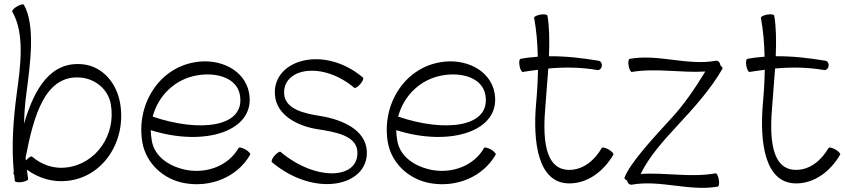

<svg xmlns="http://www.w3.org/2000/svg" viewBox="-20 -838 3933 894"><path d="M37 -784C96 -682 76 -533 58 -403C42 -283 33 -161 44 -41L43 -35C42 -31 43 -27 46 -24C47 -14 48 -5 49 4C50 10 64 12 81 10C98 7 112 1 111 -4C109 -19 107 -33 105 -48C160 -8 227 12 294 4C464 -14 570 -185 539 -359C523 -450 460 -526 371 -538C217 -557 140 -427 92 -262C93 -307 96 -352 102 -397C121 -540 146 -721 91 -816C89 -820 74 -817 59 -808C45 -800 35 -789 37 -784ZM129 -109C125 -112 112 -104 101 -91V-90C100 -94 100 -98 99 -103C137 -301 191 -497 363 -476C430 -467 485 -418 496 -352C521 -210 428 -74 288 -58C230 -51 173 -71 129 -109Z M1145 -118C1148 -122 1138 -133 1123 -142C1108 -150 1094 -154 1091 -149C1044 -67 946 -30 852 -46C773 -60 700 -106 687 -182C684 -199 682 -216 682 -232C931 -153 1171 -226 1140 -404C1121 -513 1002 -569 886 -548C717 -519 613 -348 643 -174C661 -76 742 -2 841 15C961 36 1085 -13 1145 -118ZM897 -487C987 -503 1083 -476 1097 -396C1124 -244 908 -221 691 -295C716 -391 793 -469 897 -487Z M1246 -83C1447 86 1697 29 1688 -135C1682 -233 1576 -281 1471 -298C1394 -310 1308 -330 1303 -401C1296 -521 1480 -555 1630 -429C1634 -426 1647 -434 1658 -447C1669 -460 1675 -474 1670 -477C1487 -631 1250 -559 1260 -399C1265 -304 1362 -251 1461 -236C1544 -223 1640 -206 1644 -132C1652 -4 1453 9 1286 -131C1282 -134 1270 -126 1258 -113C1247 -100 1242 -86 1246 -83Z M2288 -118C2291 -122 2281 -133 2266 -142C2251 -150 2237 -154 2234 -149C2187 -67 2089 -30 1995 -46C1916 -60 1843 -106 1830 -182C1827 -199 1825 -216 1825 -232C2074 -153 2314 -226 2283 -404C2264 -513 2145 -569 2029 -548C1860 -519 1756 -348 1786 -174C1804 -76 1885 -2 1984 15C2104 36 2228 -13 2288 -118ZM2040 -487C2130 -503 2226 -476 2240 -396C2267 -244 2051 -221 1834 -295C1859 -391 1936 -469 2040 -487Z M2414 -503C2438 -507 2461 -510 2485 -513C2484 -460 2481 -407 2476 -354C2461 -177 2484 16 2631 16C2718 16 2792 -42 2836 -118C2839 -122 2829 -133 2814 -142C2799 -150 2785 -154 2782 -149C2749 -92 2696 -47 2631 -47C2511 -47 2507 -206 2520 -350C2524 -403 2529 -461 2533 -519C2609 -526 2685 -525 2761 -512C2770 -510 2780 -518 2782 -530C2784 -542 2778 -553 2768 -555C2691 -568 2613 -577 2536 -576C2539 -648 2538 -715 2529 -765C2528 -771 2513 -773 2496 -770C2479 -767 2466 -760 2467 -755C2478 -695 2483 -635 2484 -574C2457 -572 2430 -569 2404 -564C2398 -563 2396 -549 2399 -532C2402 -515 2409 -502 2414 -503Z M2921 22C3054 -2 3189 54 3322 31C3328 30 3330 15 3327 -2C3324 -19 3317 -32 3312 -31C3196 -10 3078 -36 2963 -28C3003 -110 3069 -183 3133 -252C3210 -335 3289 -422 3344 -518C3346 -521 3342 -527 3335 -533L3334 -536C3332 -548 3323 -557 3313 -555C3180 -531 3045 -588 2912 -564C2906 -563 2904 -549 2907 -532C2910 -515 2917 -502 2922 -503C3035 -522 3151 -498 3264 -505C3216 -426 3164 -349 3101 -282C3022 -196 2912 -77 2888 -11C2886 -7 2891 -2 2900 3C2902 15 2911 23 2921 22Z M3470 -503C3494 -507 3517 -510 3541 -513C3540 -460 3537 -407 3532 -354C3517 -177 3540 16 3687 16C3774 16 3848 -42 3892 -118C3895 -122 3885 -133 3870 -142C3855 -150 3841 -154 3838 -149C3805 -92 3752 -47 3687 -47C3567 -47 3563 -206 3576 -350C3580 -403 3585 -461 3589 -519C3665 -526 3741 -525 3817 -512C3826 -510 3836 -518 3838 -530C3840 -542 3834 -553 3824 -555C3747 -568 3669 -577 3592 -576C3595 -648 3594 -715 3585 -765C3584 -771 3569 -773 3552 -770C3535 -767 3522 -760 3523 -755C3534 -695 3539 -635 3540 -574C3513 -572 3486 -569 3460 -564C3454 -563 3452 -549 3455 -532C3458 -515 3465 -502 3470 -503Z"/></svg>

Font: Nupuram ExtraLight
Style: Regular
Weight: 200
Designer: Santhosh Thottingal (santhosh.thottingal@gmail.com)
Foundry: SMC
Version: Version 1.000